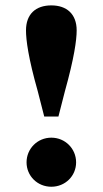

<svg xmlns="http://www.w3.org/2000/svg" viewBox="-20 -688 387 723"><path d="M173.3 15.2C225.6 15.2 266.6 -25.4 266.6 -76.7C266.6 -128 225.6 -169.6 173.3 -169.6C121 -169.6 80 -128 80 -76.7C80 -25.4 121 15.2 173.3 15.2ZM173.3 -667.7C114.8 -667.7 77.9 -635.3 77.9 -573.5C77.9 -537.2 86.7 -469.6 122.1 -344.8L146.6 -249.1H200L224.5 -344.8C259.2 -468.9 268.7 -537.2 268.7 -573.5C268.7 -635.3 231.1 -667.7 173.3 -667.7Z"/></svg>

Font: Source Serif Variable
Style: Regular
Weight: 389
Designer: Frank Grießhammer
Foundry: Adobe Systems Incorporated
Version: Version 3.001;hotconv 1.0.111;makeotfexe 2.5.65597